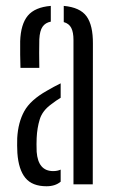

<svg xmlns="http://www.w3.org/2000/svg" viewBox="-20 -626 388 652"><path d="M49.5 -395.5Q49 -414.5 48.5 -440.5Q48 -466.5 48.5 -486Q50.5 -544 74.5 -572.8Q98.5 -601.5 152.5 -606V-552.5Q134 -549 124.5 -535.2Q115 -521.5 113.5 -492.5Q113 -474.5 113 -446.2Q113 -418 113.5 -395.5ZM229.5 0V-490.5Q229.5 -516.5 222 -531.2Q214.5 -546 196.5 -551V-606Q252 -601 274 -570.5Q296 -540 295.5 -477.5L295 0ZM39 -106.5Q38.5 -119.5 38.2 -132.2Q38 -145 38.5 -157.5Q41.5 -210.5 62.5 -248.5Q83.5 -286.5 139.5 -318Q150.5 -324.5 162.2 -330.8Q174 -337 186 -343V-294Q178.5 -289.5 170.5 -284Q162.5 -278.5 153.5 -271.5Q124 -250 115 -220.8Q106 -191.5 104.5 -157.5Q104 -149 104 -136.2Q104 -123.5 104.5 -110.5Q109.5 -45 160.5 -45Q175 -45 186 -50V-9Q167.5 6.5 138 6.5Q89.5 6.5 66.2 -21.8Q43 -50 39 -106.5Z"/></svg>

Font: Big Shoulders Stencil Display
Style: Regular
Weight: 400
Designer: Patric King
Foundry: XO Type Co
Version: Version 1.000